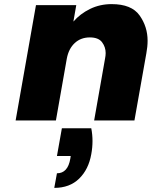

<svg xmlns="http://www.w3.org/2000/svg" viewBox="-20 -586 738 934"><path d="M523 -566Q620 -566 659 -511Q698 -456 698 -388Q698 -359 692 -327L634 0H438L491 -301Q494 -316 494 -328Q494 -357 476.5 -380.5Q459 -404 417 -404Q373 -404 343.5 -376.5Q314 -349 305 -301L252 0H56L155 -561H351L337 -481Q370 -519 418 -542.5Q466 -566 523 -566ZM424 38Q430 69 430 100Q430 132 424 164Q411 238 365 283Q319 328 244 328L257 257Q310 257 322 186L324 173H257L281 38Z"/></svg>

Font: Fz Poppins ExtBd
Style: Italic
Weight: 800
Italic angle: -10°
Designer: Ninad Kale (Devanagari), Jonny Pinhorn (Latin)
Foundry: Indian Type Foundry
Version: Vit hóa bi Vntype.Com & FontZin.Com